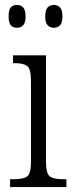

<svg xmlns="http://www.w3.org/2000/svg" viewBox="-20 -761 300 781"><path d="M21 0V-32H37Q75 -32 90.5 -43.5Q106 -55 106 -103V-431Q106 -479 91.5 -491.5Q77 -504 41 -504H33V-536H167V-106Q167 -56 182 -44Q197 -32 236 -32H250V0ZM199 -648Q184 -648 174 -658Q164 -668 164 -694Q164 -721 174 -731Q184 -741 199 -741Q214 -741 224 -731Q234 -721 234 -694Q234 -668 224 -658Q214 -648 199 -648ZM49 -648Q33 -648 24 -658Q15 -668 15 -694Q15 -721 24 -731Q33 -741 49 -741Q64 -741 74 -731Q84 -721 84 -694Q84 -668 74 -658Q64 -648 49 -648Z"/></svg>

Font: Noto Serif Tamil Condensed Light
Style: Regular
Weight: 300
Width: 3
Designer: Indian Type Foundry, Tom Grace, and the Monotype Design Team
Foundry: Monotype Imaging Inc.
Version: Version 2.004; ttfautohint (v1.8.4.7-5d5b)